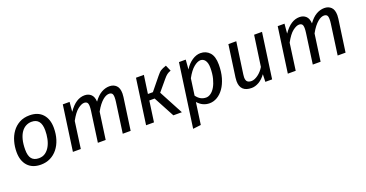

<svg xmlns="http://www.w3.org/2000/svg" viewBox="-36 -1215 4004 2103"><g transform="rotate(-20 1966.5 -163.0)"><path d="M254 -62Q299 -62 330.5 -85Q362 -108 382.5 -145.5Q403 -183 412.5 -230Q422 -277 422 -326Q422 -465 312 -465Q277 -465 246 -449Q215 -433 192 -400.5Q169 -368 156 -318Q143 -268 143 -201Q143 -129 170.5 -95.5Q198 -62 254 -62ZM45 -209Q45 -271 61.5 -330.5Q78 -390 111.5 -436.5Q145 -483 195.5 -511Q246 -539 315 -539Q413 -539 466.5 -480Q520 -421 520 -319Q520 -247 501 -186.5Q482 -126 446.5 -81.5Q411 -37 361.5 -12.5Q312 12 251 12Q153 12 99 -47Q45 -106 45 -209Z M718 0H626L700 -527H779L769 -415Q814 -480 860 -509.5Q906 -539 956 -539Q1001 -539 1030.5 -512Q1060 -485 1063 -427Q1106 -487 1152 -513Q1198 -539 1246 -539Q1294 -539 1324.5 -509.5Q1355 -480 1355 -416Q1355 -397 1352 -376L1299 0H1207L1256 -352Q1258 -367 1259 -379.5Q1260 -392 1260 -403Q1260 -439 1248 -451Q1236 -463 1214 -463Q1199 -463 1180.5 -455.5Q1162 -448 1141 -430.5Q1120 -413 1097.5 -384.5Q1075 -356 1052 -314L1008 0H917L966 -352Q968 -367 969 -379.5Q970 -392 970 -403Q970 -439 958 -451Q946 -463 924 -463Q893 -463 850 -430Q807 -397 761 -312Z M1479 0 1553 -527H1645L1615 -315H1673L1791 -460Q1806 -478 1817 -490Q1828 -502 1840 -510Q1852 -518 1867.5 -524.5Q1883 -531 1906 -539L1936 -470Q1910 -462 1891 -447.5Q1872 -433 1849 -405L1746 -282L1896 0H1797L1667 -243H1605L1571 0Z M2124 -415Q2142 -445 2164 -468Q2186 -491 2210 -507Q2234 -523 2258.5 -531Q2283 -539 2306 -539Q2372 -539 2413.5 -493.5Q2455 -448 2455 -352Q2455 -268 2435.5 -200.5Q2416 -133 2383 -86Q2350 -39 2307 -13.5Q2264 12 2217 12Q2136 12 2079 -53L2043 202L1950 213L2054 -527H2133ZM2282 -466Q2247 -466 2203 -430.5Q2159 -395 2116 -316L2089 -123Q2113 -90 2141 -75Q2169 -60 2203 -60Q2230 -60 2257.5 -79.5Q2285 -99 2306.5 -136Q2328 -173 2342 -227Q2356 -281 2356 -350Q2356 -381 2350 -403Q2344 -425 2333.5 -439Q2323 -453 2309.5 -459.5Q2296 -466 2282 -466Z M2869 0 2872 -88Q2836 -38 2792.5 -13Q2749 12 2707 12Q2642 12 2608.5 -19.5Q2575 -51 2575 -115Q2575 -133 2578 -156L2630 -527H2722L2670 -160Q2667 -140 2667 -126Q2667 -89 2683.5 -74.5Q2700 -60 2732 -60Q2748 -60 2768 -68Q2788 -76 2808 -90.5Q2828 -105 2846.5 -125.5Q2865 -146 2879 -170L2930 -527H3022L2948 0Z M3223 0H3131L3205 -527H3284L3274 -415Q3319 -480 3365 -509.5Q3411 -539 3461 -539Q3506 -539 3535.5 -512Q3565 -485 3568 -427Q3611 -487 3657 -513Q3703 -539 3751 -539Q3799 -539 3829.5 -509.5Q3860 -480 3860 -416Q3860 -397 3857 -376L3804 0H3712L3761 -352Q3763 -367 3764 -379.5Q3765 -392 3765 -403Q3765 -439 3753 -451Q3741 -463 3719 -463Q3704 -463 3685.5 -455.5Q3667 -448 3646 -430.5Q3625 -413 3602.5 -384.5Q3580 -356 3557 -314L3513 0H3422L3471 -352Q3473 -367 3474 -379.5Q3475 -392 3475 -403Q3475 -439 3463 -451Q3451 -463 3429 -463Q3398 -463 3355 -430Q3312 -397 3266 -312Z"/></g></svg>

Font: Yekcdsyqcyvpieeyorgstswgcgt
Style: Regular
Weight: 400
Italic angle: -8°
Designer: Carrois Corporate & Edenspiekermann
Foundry: Carrois Corporate GbR & Edenspiekermann AG
Version: Version 2.001